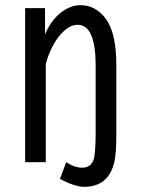

<svg xmlns="http://www.w3.org/2000/svg" viewBox="-20 -596 540 735"><path d="M152.3 -564.9V-464.8Q173.3 -513.2 206.1 -542Q245.6 -576.2 288.1 -576.2Q344.7 -576.2 383.3 -526.4Q425.3 -471.7 425.3 -348.1V-82Q425.3 -9.8 418 22.9Q396 119.1 302.2 119.1Q266.1 119.1 209.5 88.9L233.4 24.9Q265.6 45.9 293.9 45.9Q325.7 45.9 336.9 19Q345.7 -1 346.2 -83V-344.2Q346.2 -501 277.3 -501Q245.1 -501 213.4 -465.8Q175.3 -423.3 155.3 -352.1V24.9H76.2V-564.9Z"/></svg>

Font: BIZ UDGothic
Style: Regular
Weight: 400
Monospace: yes
Designer: TypeBank Co., Ltd.
Foundry: Morisawa Inc.
Version: Version 1.05